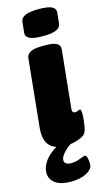

<svg xmlns="http://www.w3.org/2000/svg" viewBox="-138 -760 548 1000"><g transform="rotate(-15 136.0 -260.0)"><path d="M136 8Q96 8 70.5 -5.5Q45 -19 34.5 -47Q24 -75 28 -116L65 -483Q67 -504 87.5 -514.5Q108 -525 150 -525H170Q212 -525 229.5 -514.5Q247 -504 245 -483L213 -170Q212 -159 215.5 -153.5Q219 -148 229 -148Q237 -148 243.5 -151.5Q250 -155 254 -155Q259 -155 260.5 -148Q262 -141 262 -130Q262 -116 260 -96.5Q258 -77 254.5 -59Q251 -41 246 -32Q240 -20 221 -11Q202 -2 179 3Q156 8 136 8ZM168 -574Q119 -574 97.5 -584.5Q76 -595 78 -616L84 -674Q86 -695 110 -705.5Q134 -716 183 -716Q233 -716 253.5 -705.5Q274 -695 272 -674L266 -616Q264 -595 241 -584.5Q218 -574 168 -574ZM113 196Q60 196 30.5 175Q1 154 1 118Q1 93 15.5 68Q30 43 58 20.5Q86 -2 124 -17L188 -10Q152 9 127.5 34Q103 59 103 78Q103 91 113 97Q123 103 140 103Q159 103 174.5 98Q190 93 201.5 88.5Q213 84 217 84Q226 84 229.5 101.5Q233 119 233 133Q233 151 217.5 165Q202 179 175 187.5Q148 196 113 196Z"/></g></svg>

Font: Asap Black
Style: Italic
Weight: 900
Italic angle: -6°
Designer: Pablo Cosgaya
Foundry: Omnibus-Type
Version: Version 3.001